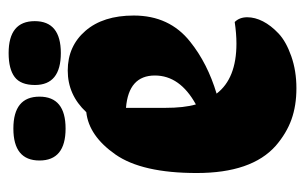

<svg xmlns="http://www.w3.org/2000/svg" viewBox="-151 -556 707 445"><g transform="rotate(-90 202.5 -333.5)"><path d="M374 -143Q385 -132 385 -114Q385 -96 375.5 -77.5Q366 -59 347.5 -41.5Q329 -24 295 -12Q261 0 220.5 0Q180 0 148 -11.5Q116 -23 87 -48Q24 -104 24 -231Q24 -358 67 -419.5Q110 -481 165 -487Q205 -530 261.5 -530Q318 -530 353.5 -489Q389 -448 389 -377Q389 -294 328 -246Q278 -206 208 -185Q243 -139 324 -139Q347 -139 374 -143ZM250 -328Q250 -389 175 -395V-305Q175 -260 183 -233Q250 -270 250 -328ZM127 -656Q201 -656 201 -595.5Q201 -535 127 -535Q53 -535 53 -595.5Q53 -656 127 -656ZM302 -667Q376 -667 376 -606.5Q376 -546 302 -546Q228 -546 228 -606Q228 -639 246.5 -653Q265 -667 302 -667Z"/></g></svg>

Font: Chela One
Style: Regular
Weight: 400
Designer: Miguel Hernandez
Foundry: LatinoType
Version: Version 1.001